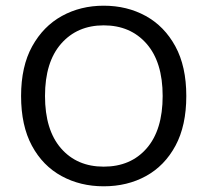

<svg xmlns="http://www.w3.org/2000/svg" viewBox="-20 -641 729 674"><path d="M634 -304Q634 -200 596 -129.5Q558 -59 492.5 -23Q427 13 344 13Q262 13 196 -23Q130 -59 92 -129.5Q54 -200 54 -304Q54 -408 93 -478.5Q132 -549 197.5 -585Q263 -621 344 -621Q426 -621 491.5 -585Q557 -549 595.5 -478.5Q634 -408 634 -304ZM551 -304Q551 -423 494.5 -487.5Q438 -552 344 -552Q251 -552 194.5 -487.5Q138 -423 138 -304Q138 -185 194 -120.5Q250 -56 344 -56Q439 -56 495 -120.5Q551 -185 551 -304Z"/></svg>

Font: Baloo Bhaina 2
Style: Regular
Weight: 400
Designer: Yesha Goshar, Manish Minz, Shuchita Grover and Ek Type
Foundry: Ek Type
Version: Version 1.700